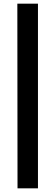

<svg xmlns="http://www.w3.org/2000/svg" viewBox="-20 -867 303 1052"><path d="M188 -847H75L76 165H188Z"/></svg>

Font: Cheyenne Sans
Style: Bold
Weight: 700
Designer: The Public Sans project authors (U.S. Web Design System), Libre Franklin designed by Pablo Impallari and Rodrigo Fuenzal
Foundry: The Cheyenne Sans Project Authors
Version: Version 2.007